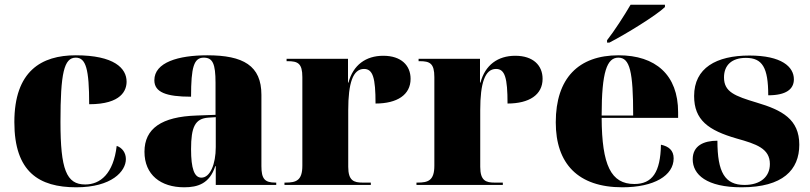

<svg xmlns="http://www.w3.org/2000/svg" viewBox="-20 -786 3441 816"><path d="M304 10C455 10 515 -58 515 -110C515 -136 500 -158 476 -166C462 -47 406 -2 342 -2C262 -2 237 -66 237 -268C237 -475 252 -541 302 -541C345 -541 359 -493 359 -343C497 -343 518 -403 518 -439C518 -496 465 -551 302 -551C156 -551 41 -484 41 -267C41 -55 146 10 304 10Z M763 10C821 10 871 -6 895 -80H897V0H1154V-10H1150C1105 -10 1091 -26 1091 -80V-383C1091 -507 1014 -551 861 -551C738 -551 636 -521 636 -445C636 -394 686 -375 792 -375C792 -501 804 -541 846 -541C884 -541 896 -515 896 -434V-298L815 -295C667 -290 594 -240 594 -141C594 -43 663 10 763 10ZM836 -31C806 -31 792 -69 792 -152C792 -246 809 -282 865 -286L897 -288V-161C897 -88 873 -31 836 -31Z M1189 0H1556V-10H1521C1484 -10 1460 -18 1460 -77V-318C1460 -433 1480 -493 1527 -493C1565 -493 1576 -455 1576 -346C1668 -346 1725 -383 1725 -451C1725 -508 1685 -549 1609 -549C1535 -549 1481 -510 1461 -435H1459V-536H1198V-526H1202C1246 -526 1265 -517 1265 -458V-82C1265 -19 1239 -10 1194 -10H1189Z M1750 0H2117V-10H2082C2045 -10 2021 -18 2021 -77V-318C2021 -433 2041 -493 2088 -493C2126 -493 2137 -455 2137 -346C2229 -346 2286 -383 2286 -451C2286 -508 2246 -549 2170 -549C2096 -549 2042 -510 2022 -435H2020V-536H1759V-526H1763C1807 -526 1826 -517 1826 -458V-82C1826 -19 1800 -10 1755 -10H1750Z M2560 -615V-605H2570C2640 -641 2770 -721 2806 -756V-766H2660C2634 -721 2590 -653 2560 -615ZM2625 10C2760 10 2843 -40 2843 -113C2843 -147 2822 -164 2789 -171C2787 -54 2752 -4 2676 -4C2577 -4 2538 -83 2537 -285H2862V-309C2862 -468 2766 -551 2609 -551C2439 -551 2342 -454 2342 -266C2342 -91 2436 10 2625 10ZM2671 -295H2537C2537 -482 2560 -541 2608 -541C2657 -541 2671 -482 2671 -295Z M3132 10C3307 10 3377 -64 3377 -171C3377 -279 3304 -318 3196 -350C3103 -378 3057 -395 3057 -457C3057 -509 3090 -540 3150 -540C3220 -540 3245 -499 3245 -381C3321 -381 3354 -407 3354 -449C3354 -502 3302 -550 3165 -550C3024 -550 2930 -497 2930 -378C2930 -276 2990 -232 3112 -197C3194 -174 3252 -155 3252 -89C3252 -34 3211 0 3144 0C3061 0 3029 -53 3029 -188C2971 -188 2924 -167 2924 -109C2924 -44 2983 10 3132 10Z"/></svg>

Font: Noto Serif Display Black
Style: Regular
Weight: 900
Designer: Monotype Design Team
Foundry: Monotype Imaging Inc.
Version: Version 2.009